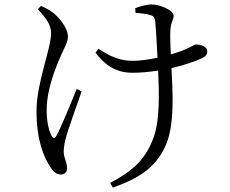

<svg xmlns="http://www.w3.org/2000/svg" viewBox="-20 -785 1040 868"><path d="M327 -383C299 -314 253 -202 236 -173C228 -157 220 -158 212 -173C201 -196 191 -232 191 -289C191 -376 228 -473 257 -537C271 -568 287 -597 287 -619C287 -663 240 -712 218 -729C203 -740 189 -748 165 -758L151 -743C189 -703 211 -672 211 -635C211 -566 145 -410 145 -283C145 -151 178 -76 206 -32C218 -12 234 4 254 4C270 4 283 -5 283 -23C283 -57 268 -69 268 -99C268 -121 273 -144 279 -167C289 -201 325 -304 349 -372ZM593 -727C615 -725 643 -723 659 -717C674 -713 680 -707 682 -685C685 -657 689 -584 692 -524C654 -516 614 -510 580 -510C524 -510 480 -528 425 -565L412 -547C463 -478 519 -456 578 -456C618 -456 657 -460 695 -466C699 -367 705 -232 669 -150C631 -54 568 -6 478 42L490 63C596 26 680 -21 726 -121C771 -213 761 -372 755 -477C812 -490 860 -507 889 -520C909 -529 917 -538 917 -554C917 -574 887 -584 866 -584C858 -584 848 -574 809 -558C794 -552 774 -545 752 -539C750 -580 749 -620 750 -643C750 -679 765 -697 765 -713C765 -739 703 -765 665 -765C647 -765 613 -757 591 -748Z"/></svg>

Font: Source Han Serif AKR9
Style: Regular
Weight: 400
Designer: Ryoko NISHIZUKA 西塚涼子 (kana & ideographs); Frank Grießhammer (Latin, Greek & Cyrillic); Sandoll Communications 산돌커뮤니케이션, 
Foundry: Adobe Systems Incorporated
Version: Version 1.005;hotconv 1.0.107;makeotfexe 2.5.65593